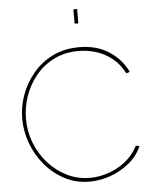

<svg xmlns="http://www.w3.org/2000/svg" viewBox="-61 -968 818 1025"><g transform="rotate(-5 348.5 -456.0)"><path d="M48 -360Q48 -424 70.5 -486.5Q93 -549 136 -600.5Q179 -652 241 -683Q303 -714 383 -714Q478 -714 544 -670.5Q610 -627 642 -559L623 -553Q596 -605 556 -636Q516 -667 470.5 -680.5Q425 -694 379 -694Q305 -694 247 -665Q189 -636 149 -587Q109 -538 88.5 -478.5Q68 -419 68 -357Q68 -289 92 -227.5Q116 -166 159 -118Q202 -70 259 -42Q316 -14 382 -14Q429 -14 478 -30Q527 -46 570 -79Q613 -112 640 -164L659 -159Q635 -106 589 -69Q543 -32 487.5 -13Q432 6 378 6Q306 6 245.5 -25.5Q185 -57 140.5 -109.5Q96 -162 72 -227.5Q48 -293 48 -360ZM371 -841V-918H391V-841Z"/></g></svg>

Font: Raleway Thin
Style: Regular
Weight: 100
Designer: Matt McInerney, Pablo Impallari, Rodrigo Fuenzalida
Foundry: Matt McInerney, Pablo Impallari, Rodrigo Fuenzalida
Version: Version 4.026